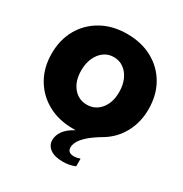

<svg xmlns="http://www.w3.org/2000/svg" viewBox="-210 -864 1208 1264"><g transform="rotate(30 394.0 -232.5)"><path d="M445 238Q381 238 347.5 213Q314 188 314 148Q314 113 337 79.5Q360 46 415 16H394Q285 16 202 -30Q119 -76 72.5 -157Q26 -238 26 -343Q26 -449 72.5 -530Q119 -611 202 -657Q285 -703 394 -703Q503 -703 586 -657.5Q669 -612 715.5 -531Q762 -450 762 -343Q762 -243 718.5 -163.5Q675 -84 599 -38Q533 1 499.5 32Q466 63 454 86.5Q442 110 442 130Q442 171 490 171Q510 171 537 162V220Q514 230 490.5 234Q467 238 445 238ZM394 -166Q457 -166 497.5 -215Q538 -264 538 -344Q538 -398 519.5 -439Q501 -480 468.5 -503.5Q436 -527 393 -527Q351 -527 319 -503.5Q287 -480 268.5 -439Q250 -398 250 -344Q250 -264 290 -215Q330 -166 394 -166Z"/></g></svg>

Font: Paytone One
Style: Regular
Weight: 400
Designer: Vernon Adams
Foundry: Vernon Adams
Version: Version 1.002; ttfautohint (v1.8.4.7-5d5b);gftools[0.9.23]